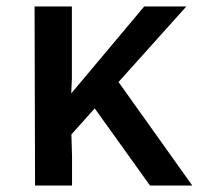

<svg xmlns="http://www.w3.org/2000/svg" viewBox="-20 -577 618 597"><path d="M559.5 -557 348.5 -322 578 0H446.5L274.5 -240L202 -159L204 -90.5V0H89L87.5 -557H203.5V-332.5L201.5 -286.5L428.5 -557Z"/></svg>

Font: Merriweather Sans
Style: Regular
Weight: 400
Designer: Eben Sorkin
Foundry: Eben Sorkin
Version: Version 1.008; ttfautohint (v1.7.19-72a1) -l 8 -r 50 -G 200 